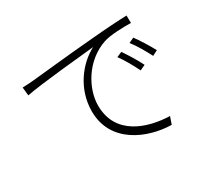

<svg xmlns="http://www.w3.org/2000/svg" viewBox="-140 -924 1280 1177"><g transform="rotate(-30 500.0 -335.5)"><path d="M725 -518 688 -502C718 -462 750 -404 771 -360L809 -378C786 -425 747 -486 725 -518ZM832 -557 796 -540C827 -500 859 -444 882 -399L919 -418C895 -464 855 -526 832 -557ZM92 -631 98 -572C200 -593 504 -621 590 -630C486 -576 386 -451 386 -292C386 -68 601 21 769 24L787 -28C632 -33 437 -94 437 -304C437 -420 519 -573 671 -625C720 -641 807 -643 865 -642L864 -695C802 -693 719 -688 608 -678C427 -663 228 -641 174 -636C154 -634 129 -632 92 -631Z"/></g></svg>

Font: Noto Sans Japanese Light
Style: Regular
Weight: 300
Designer: Ryoko NISHIZUKA (kana & ideographs); Paul D. Hunt (Latin, Greek & Cyrillic); Wenlong ZHANG (bopomofo); Sandoll Communica
Foundry: Adobe Systems Incorporated
Version: Version 1.000;PS 1;hotconv 1.0.78;makeotf.lib2.5.61930